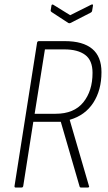

<svg xmlns="http://www.w3.org/2000/svg" viewBox="-20 -839 485 859"><path d="M50 0Q44 0 45 -7L146 -649Q148 -655 154 -655H270Q351 -655 392.5 -620.5Q434 -586 434 -516Q434 -436 397.5 -379.5Q361 -323 292 -303V-302L378 -7Q380 -4 378 -2Q376 0 373 0H343Q337 0 336 -5L252 -294H129L84 -7Q83 0 76 0ZM135 -330H229Q311 -330 352.5 -381Q394 -432 394 -513Q394 -569 361 -593.5Q328 -618 268 -618H181ZM388 -818Q397 -822 396 -814L392 -790Q391 -787 390 -785.5Q389 -784 385 -782L295 -736Q290 -734 286 -736L211 -785Q209 -787 207.5 -788.5Q206 -790 207 -794L210 -813Q211 -821 218 -818L294 -771Z"/></svg>

Font: Sofia Sans Condensed ExtraLight
Style: Italic
Weight: 250
Italic angle: -9°
Version: Version 4.100